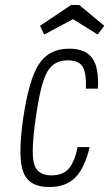

<svg xmlns="http://www.w3.org/2000/svg" viewBox="-20 -743 440 773"><path d="M124 -268Q143 -405 169.5 -452.5Q196 -500 252 -500Q297 -500 312.5 -475Q328 -450 326 -386H374Q379 -471 351.5 -509Q324 -547 258 -547Q177 -547 136.5 -484.5Q96 -422 73 -264Q51 -109 74 -49.5Q97 10 178 10Q245 10 283 -28Q321 -66 341 -151H293Q279 -88 255.5 -62.5Q232 -37 187 -37Q130 -37 117 -84Q104 -131 124 -268ZM266 -723 141 -639 158 -604 274 -666 373 -604 400 -639 299 -723Z"/></svg>

Font: Secuela ExtLt
Style: Italic
Weight: 200
Italic angle: -8°
Designer: Fernando Haro
Foundry: deFharo
Version: Version 1.704